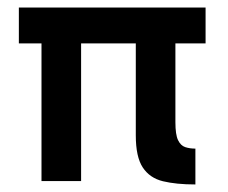

<svg xmlns="http://www.w3.org/2000/svg" viewBox="-20 -480 605 509"><path d="M30 -460H525V-365H445V-156Q445 -123 452 -108.5Q459 -94 471 -90Q483 -86 498 -86V9Q447 9 412 0.5Q377 -8 358.5 -36Q340 -64 340 -121V-365H195V0H90V-365H30Z"/></svg>

Font: Jost* Medium
Style: Regular
Weight: 500
Version: Version 3.7